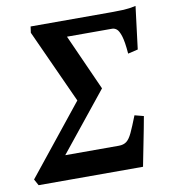

<svg xmlns="http://www.w3.org/2000/svg" viewBox="-73 -686 661 749"><g transform="rotate(-10 257.0 -311.5)"><path d="M471.2 -194.3Q467.8 -174.3 462.4 -147Q457 -119.6 451.4 -90.8Q445.8 -62 440.9 -37.6Q436 -13.2 433.6 0H20L6.3 -24.9L226.1 -299.3L93.3 -590.8L96.7 -615.2H419.4Q443.8 -615.2 465.3 -616.2Q486.8 -617.2 513.7 -623L492.7 -454.1L453.1 -444.8Q449.2 -493.2 441.9 -515.6Q434.6 -538.1 426 -544.7Q417.5 -551.3 408.7 -551.3H229.5L329.1 -329.1L142.6 -97.2H355Q373.5 -97.2 385.3 -106Q397 -114.7 408 -137.9Q418.9 -161.1 435.5 -203.6Z"/></g></svg>

Font: Gentium Plus
Style: Bold Italic
Weight: 700
Italic angle: -8°
Designer: Victor Gaultney, Annie Olsen, Iska Routamaa, Becca Hirsbrunner
Foundry: SIL International
Version: Version 6.101